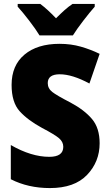

<svg xmlns="http://www.w3.org/2000/svg" viewBox="-20 -947 557 977"><path d="M349 -927Q328 -913 308.5 -895.5Q289 -878 265 -854Q243 -877 224 -894.5Q205 -912 185 -927H70V-913Q94 -887 128.5 -842Q163 -797 181 -767H351Q371 -799 404.5 -842.5Q438 -886 462 -913V-927ZM339 -425Q269 -461 246 -479Q223 -497 223 -524Q223 -569 284 -569Q348 -569 435 -522L487 -673Q442 -695 391.5 -709.5Q341 -724 283 -724Q170 -724 104.5 -669Q39 -614 39 -515Q39 -426 80.5 -380.5Q122 -335 194 -296Q259 -262 280.5 -243.5Q302 -225 302 -200Q302 -149 231 -149Q139 -149 35 -209V-35Q123 10 234 10Q359 10 423 -57Q487 -124 487 -218Q487 -295 448.5 -341Q410 -387 339 -425Z"/></svg>

Font: Noto Sans UI SemiCondensed Black
Style: Regular
Weight: 900
Width: 4
Designer: Monotype Design Team
Foundry: Monotype Imaging Inc.
Version: 1.001